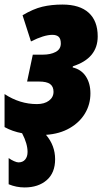

<svg xmlns="http://www.w3.org/2000/svg" viewBox="-33 -583 458 843"><path d="M364 -173Q364 -125 340.5 -85.5Q317 -46 273 -20.5Q229 5 169 9Q209 56 209 116Q209 176 172 208Q135 240 75 240Q39 240 5 226V111Q16 119 28.5 124.5Q41 130 48 130Q67 130 77.5 117.5Q88 105 88 84Q88 48 64 2Q21 -6 -13 -25V-170Q54 -126 129 -126Q162 -126 182 -141Q202 -156 202 -180Q202 -203 187 -214Q172 -225 138 -225H86L111 -343H155Q189 -343 211.5 -355Q234 -367 234 -392Q234 -413 224.5 -421.5Q215 -430 197 -430Q160 -430 103 -401L66 -516Q113 -544 153 -553.5Q193 -563 241 -563Q317 -563 356.5 -527Q396 -491 396 -423Q396 -327 287 -292L286 -287Q324 -278 344 -247.5Q364 -217 364 -173Z"/></svg>

Font: Noto Sans UI CondBlack
Style: Italic
Weight: 900
Width: 3
Italic angle: -12°
Designer: Monotype Design Team
Foundry: Monotype Imaging Inc.
Version: Version 1.001